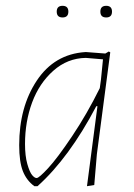

<svg xmlns="http://www.w3.org/2000/svg" viewBox="-20 -636 462 660"><path d="M175 -596Q175 -616 195 -616Q215 -616 215 -596Q215 -576 195 -576Q175 -576 175 -596ZM325 -596Q325 -616 345 -616Q365 -616 365 -596Q365 -576 345 -576Q325 -576 325 -596ZM273 -457H277L342 -452L354 -459L359 -456L313 -106L304 0L279 4L315 -271H311Q218 -94 109 4H98Q71 -16 58.5 -48Q46 -80 46 -137Q46 -268 106.5 -359Q167 -450 273 -457ZM66 -141Q66 -100 74 -72Q82 -44 90.5 -34Q99 -24 106 -24Q114 -24 145.5 -58Q177 -92 228 -168Q279 -244 323 -333L327 -362L334 -432L275 -437Q212 -436 163.5 -393Q115 -350 90.5 -284Q66 -218 66 -141Z"/></svg>

Font: Alegreya Sans SC Thin
Style: Italic
Weight: 100
Italic angle: -7°
Designer: Juan Pablo del Peral
Foundry: Huerta Tipografica
Version: Version 2.007